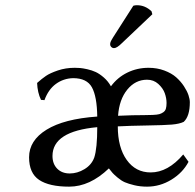

<svg xmlns="http://www.w3.org/2000/svg" viewBox="-20 -695 737 725"><path d="M347.2 -214.8Q178.2 -199.2 178.2 -106Q178.2 -76.2 196 -58.1Q213.9 -40 243.2 -40Q272 -40 298.8 -56.2Q325.7 -72.3 335.9 -100.1Q347.2 -134.8 347.2 -214.8ZM425.8 -257.8Q451.7 -259.3 479.7 -259.8Q507.8 -260.3 523.7 -260.3Q539.6 -260.3 556.4 -261Q573.2 -261.7 581.3 -263.9Q589.4 -266.1 596.7 -271.2Q604 -276.4 606.4 -284.7Q608.9 -293 608.9 -306.2Q608.9 -324.2 602.1 -343.3Q595.2 -362.3 577.6 -378.2Q560.1 -394 535.2 -394Q491.2 -394 460.7 -356.7Q430.2 -319.3 425.8 -257.8ZM255.9 -399.9Q219.7 -398.9 191.2 -378.2Q162.6 -357.4 147.9 -316.9L134.8 -317.9Q121.6 -345.2 120.1 -381.8Q138.2 -397.9 153.6 -408.4Q168.9 -418.9 198.5 -429Q228 -439 262.2 -439Q272.5 -439 282.2 -438.2Q292 -437.5 309.6 -433.6Q327.1 -429.7 341.8 -422.9Q356.4 -416 372.3 -402.1Q388.2 -388.2 398.9 -369.1Q423.8 -402.8 460.9 -420.9Q498 -439 541 -439Q573.2 -439 600.6 -428.7Q627.9 -418.5 645.3 -403.1Q662.6 -387.7 674.6 -369.4Q686.5 -351.1 691.7 -335.7Q696.8 -320.3 696.8 -309.1Q696.8 -256.3 673.8 -234.9Q657.7 -227.1 629.2 -224.6Q600.6 -222.2 535.4 -221.2Q470.2 -220.2 424.8 -217.8Q424.8 -138.2 458.5 -91.1Q492.2 -43.9 548.8 -43.9Q614.3 -43.9 671.9 -111.8L691.9 -84Q669.9 -42.5 627 -16.4Q584 9.8 535.2 9.8Q509.3 9.8 487.1 4.4Q464.8 -1 451.4 -6.8Q438 -12.7 424.1 -24.4Q410.2 -36.1 405.3 -41.7Q400.4 -47.4 391.1 -59.1Q319.3 9.8 241.2 9.8Q166 9.8 127.9 -15.6Q89.8 -41 89.8 -101.1Q89.8 -164.6 155.8 -205.3Q221.7 -246.1 347.2 -254.9Q346.2 -330.6 327.1 -365.2Q308.1 -399.9 255.9 -399.9ZM483.4 -673.3Q489.3 -675.3 497.1 -675.3Q528.3 -675.3 552.2 -652.3L555.2 -641.1L440.4 -532.2Q421.4 -513.2 410.2 -513.2Q404.8 -513.2 400.4 -517.3Q396 -521.5 396 -526.4Q396 -529.8 396.2 -532Q396.5 -534.2 397.9 -537.4Q399.4 -540.5 399.9 -541.7Q400.4 -543 403.3 -547.6Q406.2 -552.2 407.2 -554.2Z"/></svg>

Font: Linear Smooth
Style: Regular
Weight: 400
Designer: Philipp H. Poll, Flanker
Foundry: Philipp H. Poll, reworked by Flanker
Version: Version 1.061 | FøM Fix